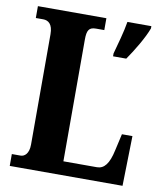

<svg xmlns="http://www.w3.org/2000/svg" viewBox="-81 -780 713 845"><g transform="rotate(10 275.5 -357.0)"><path d="M20 0H524L529 -223H482L465 -148C452 -87 431 -61 399 -61H249V-605C249 -647 258 -661 289 -661H326V-714H20V-661H53C76 -661 96 -647 96 -602V-109C96 -67 76 -53 59 -53H20ZM384 -567V-554H443C473 -597 512 -662 527 -704V-714H420C413 -670 395 -607 384 -567Z"/></g></svg>

Font: Noto Serif Georgian ExtraCondensed ExtraBold
Style: Regular
Weight: 800
Width: 2
Designer: Monotype Design Team, Akaki Razmadze
Foundry: Google LLC
Version: Version 2.003